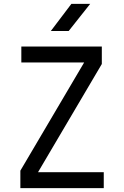

<svg xmlns="http://www.w3.org/2000/svg" viewBox="-20 -970 640 990"><path d="M85 0V-90L414 -648H90V-730H505V-640L176 -82H515V0ZM242 -810 348 -950H445L334 -810Z"/></svg>

Font: JetBrainsMono NF
Style: Regular
Weight: 400
Designer: Philipp Nurullin, Konstantin Bulenkov
Foundry: JetBrains
Version: Version 2.251; ttfautohint (v1.8.3);Nerd Fonts 2.2.2